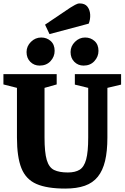

<svg xmlns="http://www.w3.org/2000/svg" viewBox="-29 -1081 727 1121"><path d="M352 20Q245 20 183.5 -7Q122 -34 96 -99Q70 -164 70 -278V-568L-9 -588V-648H302V-588L231 -568V-278Q231 -191 244 -147Q257 -103 287 -88.5Q317 -74 367 -74Q410 -74 436 -90Q462 -106 474 -150Q486 -194 486 -278V-568L408 -587V-648H678V-587L598 -568V-278Q598 -198 584.5 -141.5Q571 -85 542 -49Q513 -13 466 3.5Q419 20 352 20ZM459 -698Q427 -698 405 -720Q383 -742 383 -777Q383 -811 408.5 -836.5Q434 -862 468 -862Q500 -862 523 -841.5Q546 -821 546 -784Q546 -750 522 -724Q498 -698 459 -698ZM202 -698Q170 -698 148 -720Q126 -742 126 -777Q126 -811 151.5 -836.5Q177 -862 212 -862Q244 -862 267 -841.5Q290 -821 290 -784Q290 -750 266 -724Q242 -698 202 -698ZM260 -882 234 -937 381 -1036Q394 -1044 409 -1052.5Q424 -1061 436 -1061Q467 -1061 481.5 -1042Q496 -1023 497.5 -995.5Q499 -968 489 -943Z"/></svg>

Font: Faustina ExtraBold
Style: Regular
Weight: 800
Designer: Alfonso Garcia
Foundry: http://www.omnibus-type.com
Version: Version 1.200